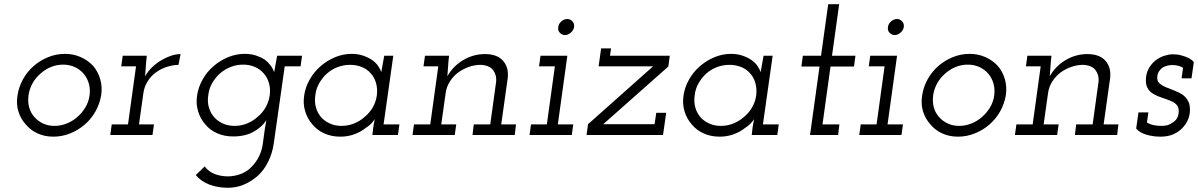

<svg xmlns="http://www.w3.org/2000/svg" viewBox="-20 -639 5672 909"><path d="M63 -188Q56 -147 67 -111.5Q78 -76 102 -50Q124 -23 157.5 -7.5Q191 8 233 8Q274 8 312.5 -7.5Q351 -23 382 -50Q412 -76 432 -111.5Q452 -147 459 -188Q465 -228 454.5 -264Q444 -300 421 -327Q397 -353 362.5 -368.5Q328 -384 288 -384Q246 -384 208 -368.5Q170 -353 140 -327Q109 -300 89 -264Q69 -228 63 -188ZM115 -188Q119 -217 133.5 -243.5Q148 -270 171 -290Q193 -310 220.5 -321.5Q248 -333 279 -333Q309 -333 334 -321.5Q359 -310 376 -290Q393 -270 400.5 -243.5Q408 -217 404 -188Q400 -157 384.5 -131Q369 -105 347 -86Q325 -66 296.5 -54.5Q268 -43 238 -43Q208 -43 183.5 -54.5Q159 -66 142 -86Q125 -105 118 -131Q111 -157 115 -188Z M509 -50 502 0H702L709 -50H638L659 -199Q663 -227 677.5 -251.5Q692 -276 714 -293Q737 -311 765.5 -321Q794 -331 825 -332L835 -383Q814 -383 791 -375.5Q768 -368 746 -355Q723 -342 702 -322.5Q681 -303 667 -278Q669 -297 669.5 -312Q670 -327 672 -346L675 -375H561L554 -325H624L586 -50Z M1292 -375Q1289 -355 1285 -336Q1281 -317 1278 -297Q1272 -315 1260 -330.5Q1248 -346 1232 -358Q1214 -369 1191 -376.5Q1168 -384 1138 -384Q1097 -384 1059 -368Q1021 -352 990 -325Q960 -299 939.5 -263Q919 -227 913 -187Q907 -147 918 -111.5Q929 -76 952 -50Q974 -23 1008 -8Q1042 7 1084 7Q1141 7 1181 -15.5Q1221 -38 1241 -70Q1239 -59 1237.5 -49.5Q1236 -40 1234 -30L1225 36Q1221 72 1206 102Q1191 132 1169 153Q1147 175 1117.5 185.5Q1088 196 1059 196Q1026 196 997 185Q968 174 949 149L907 190Q932 220 971.5 235Q1011 250 1059 250Q1099 250 1134.5 235Q1170 220 1201 193Q1230 166 1249.5 127Q1269 88 1276 41L1328 -325H1403L1410 -375ZM966 -188Q969 -218 984 -244.5Q999 -271 1021 -291Q1044 -311 1072 -322Q1100 -333 1131 -333Q1162 -333 1187 -322Q1212 -311 1229 -291Q1246 -272 1253.5 -245Q1261 -218 1257 -188Q1253 -158 1238 -131.5Q1223 -105 1200 -86Q1178 -66 1150 -54.5Q1122 -43 1091 -43Q1061 -43 1037 -53.5Q1013 -64 997 -81Q978 -101 969.5 -128.5Q961 -156 966 -188Z M1420 -187Q1414 -147 1425 -111.5Q1436 -76 1459 -50Q1481 -23 1515 -7.5Q1549 8 1591 8Q1627 8 1658 -3.5Q1689 -15 1711 -33Q1727 -43 1737.5 -54Q1748 -65 1754 -75Q1752 -65 1750.5 -55.5Q1749 -46 1747 -35L1743 0H1864L1871 -50H1796L1842 -375H1799Q1796 -355 1792 -336Q1788 -317 1785 -297Q1781 -311 1770 -327Q1759 -343 1740 -356Q1722 -368 1698 -376Q1674 -384 1645 -384Q1604 -384 1566 -368Q1528 -352 1497 -325Q1467 -299 1446.5 -263Q1426 -227 1420 -187ZM1473 -188Q1476 -218 1491 -244.5Q1506 -271 1528 -291Q1551 -311 1579 -321.5Q1607 -332 1638 -332Q1668 -332 1693.5 -321.5Q1719 -311 1736 -291Q1753 -272 1760.5 -245Q1768 -218 1764 -187Q1760 -157 1745 -131Q1730 -105 1707 -86Q1685 -66 1656.5 -54.5Q1628 -43 1597 -43Q1568 -43 1544.5 -53Q1521 -63 1504 -80Q1485 -100 1476.5 -128Q1468 -156 1473 -188Z M2223 -50 2217 0H2417L2423 -50H2353L2384 -271Q2389 -321 2361 -352Q2333 -383 2276 -383Q2221 -383 2173 -354.5Q2125 -326 2098 -278Q2100 -297 2100.5 -312Q2101 -327 2103 -346L2106 -375H1992L1985 -325H2055L2017 -50H1940L1933 0H2133L2140 -50H2069L2090 -199Q2094 -228 2109.5 -252.5Q2125 -277 2148 -295Q2171 -312 2199 -322Q2227 -332 2256 -332Q2297 -330 2314.5 -307Q2332 -284 2329 -253L2301 -50Z M2494 -50 2487 0H2687L2694 -50H2621L2666 -375H2539L2532 -325H2607L2569 -50ZM2623 -511Q2620 -495 2630.5 -484Q2641 -473 2655 -473Q2669 -473 2682 -484Q2695 -495 2698 -511Q2700 -527 2690 -538Q2680 -549 2666 -549Q2651 -549 2638 -538Q2625 -527 2623 -511Z M3134 -105H3087L3079 -51H2836L3144 -324L3151 -375H2868L2873 -410H2826L2814 -325H3072L2764 -51L2757 0H3119Z M3216 -187Q3210 -147 3221 -111.5Q3232 -76 3255 -50Q3277 -23 3311 -7.5Q3345 8 3387 8Q3423 8 3454 -3.5Q3485 -15 3507 -33Q3523 -43 3533.5 -54Q3544 -65 3550 -75Q3548 -65 3546.5 -55.5Q3545 -46 3543 -35L3539 0H3660L3667 -50H3592L3638 -375H3595Q3592 -355 3588 -336Q3584 -317 3581 -297Q3577 -311 3566 -327Q3555 -343 3536 -356Q3518 -368 3494 -376Q3470 -384 3441 -384Q3400 -384 3362 -368Q3324 -352 3293 -325Q3263 -299 3242.5 -263Q3222 -227 3216 -187ZM3269 -188Q3272 -218 3287 -244.5Q3302 -271 3324 -291Q3347 -311 3375 -321.5Q3403 -332 3434 -332Q3464 -332 3489.5 -321.5Q3515 -311 3532 -291Q3549 -272 3556.5 -245Q3564 -218 3560 -187Q3556 -157 3541 -131Q3526 -105 3503 -86Q3481 -66 3452.5 -54.5Q3424 -43 3393 -43Q3364 -43 3340.5 -53Q3317 -63 3300 -80Q3281 -100 3272.5 -128Q3264 -156 3269 -188Z M3901 -619 3867 -375H3781L3774 -324H3860L3815 0H3948L3954 -50H3874L3912 -324H4023L4030 -375H3919L3953 -619Z M4055 -50 4048 0H4248L4255 -50H4182L4227 -375H4100L4093 -325H4168L4130 -50ZM4184 -511Q4181 -495 4191.5 -484Q4202 -473 4216 -473Q4230 -473 4243 -484Q4256 -495 4259 -511Q4261 -527 4251 -538Q4241 -549 4227 -549Q4212 -549 4199 -538Q4186 -527 4184 -511Z M4346 -188Q4339 -147 4350 -111.5Q4361 -76 4385 -50Q4407 -23 4440.5 -7.5Q4474 8 4516 8Q4557 8 4595.5 -7.5Q4634 -23 4665 -50Q4695 -76 4715 -111.5Q4735 -147 4742 -188Q4748 -228 4737.5 -264Q4727 -300 4704 -327Q4680 -353 4645.5 -368.5Q4611 -384 4571 -384Q4529 -384 4491 -368.5Q4453 -353 4423 -327Q4392 -300 4372 -264Q4352 -228 4346 -188ZM4398 -188Q4402 -217 4416.5 -243.5Q4431 -270 4454 -290Q4476 -310 4503.5 -321.5Q4531 -333 4562 -333Q4592 -333 4617 -321.5Q4642 -310 4659 -290Q4676 -270 4683.5 -243.5Q4691 -217 4687 -188Q4683 -157 4667.5 -131Q4652 -105 4630 -86Q4608 -66 4579.5 -54.5Q4551 -43 4521 -43Q4491 -43 4466.5 -54.5Q4442 -66 4425 -86Q4408 -105 4401 -131Q4394 -157 4398 -188Z M5075 -50 5069 0H5269L5275 -50H5205L5236 -271Q5241 -321 5213 -352Q5185 -383 5128 -383Q5073 -383 5025 -354.5Q4977 -326 4950 -278Q4952 -297 4952.5 -312Q4953 -327 4955 -346L4958 -375H4844L4837 -325H4907L4869 -50H4792L4785 0H4985L4992 -50H4921L4942 -199Q4946 -228 4961.5 -252.5Q4977 -277 5000 -295Q5023 -312 5051 -322Q5079 -332 5108 -332Q5149 -330 5166.5 -307Q5184 -284 5181 -253L5153 -50Z M5359 -30Q5377 -10 5408.5 -1Q5440 8 5474 8Q5510 8 5535.5 -3.5Q5561 -15 5578 -33Q5594 -50 5602.5 -68.5Q5611 -87 5613 -106Q5616 -138 5606.5 -157.5Q5597 -177 5580 -190Q5562 -202 5540.5 -210Q5519 -218 5500 -226Q5481 -234 5469 -245Q5457 -256 5459 -276Q5460 -290 5467 -301Q5474 -312 5484 -319Q5493 -325 5506 -328Q5519 -331 5530 -331Q5544 -331 5557 -328Q5570 -325 5581 -318L5574 -268H5621L5632 -345Q5623 -356 5608.5 -363.5Q5594 -371 5579 -375Q5564 -380 5551 -381Q5538 -382 5532 -382Q5515 -382 5494 -375.5Q5473 -369 5455 -356Q5437 -343 5423.5 -323Q5410 -303 5406 -276Q5402 -242 5412.5 -223Q5423 -204 5441 -194Q5460 -183 5482.5 -176Q5505 -169 5523 -161Q5542 -154 5552.5 -140.5Q5563 -127 5560 -104Q5558 -88 5551 -77Q5544 -66 5532 -59Q5520 -50 5507.5 -46.5Q5495 -43 5480 -43Q5459 -43 5442 -46.5Q5425 -50 5410 -59L5417 -107H5370Z"/></svg>

Font: Josefin Slab Medium
Style: Italic
Weight: 500
Italic angle: -12°
Version: Version 2.000